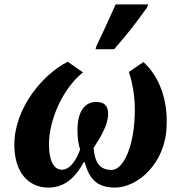

<svg xmlns="http://www.w3.org/2000/svg" viewBox="-20 -840 799 870"><path d="M413 -617H497C550 -677 597 -736 647 -807L651 -820H504C473 -752 449 -697 418 -634ZM199 10C281 10 327 -46 360 -106H363C382 -43 407 10 501 10C603 10 731 -99 735 -271C740 -375 709 -487 630 -559L564 -514C583 -458 591 -393 591 -344C591 -178 539 -70 486 -70C434 -70 410 -100 404 -170C434 -215 470 -274 470 -324C470 -364 449 -378 416 -378C362 -378 331 -332 331 -250C331 -209 337 -181 343 -163C329 -122 300 -71 261 -71C228 -71 202 -103 202 -187C202 -294 262 -437 356 -512L287 -560C181 -508 45 -356 45 -184C45 -60 108 10 199 10Z"/></svg>

Font: Noto Serif SemiCondensed Extra
Style: Italic
Weight: 800
Width: 4
Italic angle: -12°
Designer: Monotype Design Team
Foundry: Monotype Imaging Inc.
Version: Version 1.901